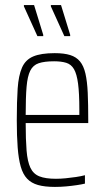

<svg xmlns="http://www.w3.org/2000/svg" viewBox="-20 -727 413 755"><path d="M196 8Q156 8 129.5 0.5Q103 -7 86.5 -24.5Q70 -42 61.5 -72Q53 -102 49.5 -147Q46 -192 46 -254Q46 -329 49.5 -379.5Q53 -430 66.5 -461Q80 -492 110.5 -505Q141 -518 195 -518Q232 -518 256 -510.5Q280 -503 294.5 -485.5Q309 -468 316 -437.5Q323 -407 325 -362Q327 -317 327 -256V-243H81Q81 -178 84.5 -135Q88 -92 99.5 -67.5Q111 -43 135 -33.5Q159 -24 200 -24Q218 -24 238.5 -26Q259 -28 279 -31Q299 -34 314 -38V-5Q302 -2 282 1Q262 4 240 6Q218 8 196 8ZM292 -256V-296Q292 -360 287 -398Q282 -436 271 -455Q260 -474 240.5 -480Q221 -486 193 -486Q155 -486 132.5 -478.5Q110 -471 99 -449Q88 -427 84.5 -385.5Q81 -344 81 -275H311ZM256 -585H233L180 -702V-707H220L256 -590ZM150 -585H127L74 -702V-707H114L150 -590Z"/></svg>

Font: Saira ExtraCondensed Thin
Style: Regular
Weight: 250
Width: 2
Designer: Hector Gatti with collaboration of the Omnibus-Type team
Foundry: Omnibus-Type
Version: Version 1.101